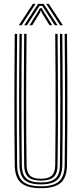

<svg xmlns="http://www.w3.org/2000/svg" viewBox="-20 -977 427 1003"><path d="M193.8 6Q121.5 6 89.8 -21.9Q58 -49.8 57 -113.8Q56 -198.5 55.5 -283.8Q55 -369 55.1 -454.9Q55.2 -540.8 55.8 -627.1Q56.2 -713.5 57 -800H69.5Q68.8 -717.2 68.1 -632.4Q67.5 -547.5 67.5 -461.4Q67.5 -375.2 68 -288.4Q68.5 -201.5 69.5 -114Q70.2 -54.2 99.6 -29Q129 -3.8 193.8 -3.8Q258 -3.8 287.5 -28.9Q317 -54 317.8 -114Q319 -198.8 319.4 -284Q319.8 -369.2 319.8 -455Q319.8 -540.8 319.1 -627.1Q318.5 -713.5 317.8 -800H330Q331.2 -684.5 331.8 -570.8Q332.2 -457 331.9 -343.2Q331.5 -229.5 330 -113.8Q329 -49.8 297.4 -21.9Q265.8 6 193.8 6ZM193.8 -13.8Q134.8 -13.8 108.6 -37Q82.5 -60.2 81.8 -114.2Q80.8 -199.2 80.2 -284.5Q79.8 -369.8 79.8 -455.4Q79.8 -541 80.4 -627.1Q81 -713.2 81.8 -800H94Q93.2 -716.8 92.6 -631.6Q92 -546.5 92 -460.4Q92 -374.2 92.5 -287.6Q93 -201 94 -114.2Q94.8 -65.2 118.1 -44.5Q141.5 -23.8 193.8 -23.8Q245.8 -23.8 269.1 -44.5Q292.5 -65.2 293 -114.2Q294.2 -199 294.6 -284.2Q295 -369.5 295 -455.2Q295 -541 294.4 -627.1Q293.8 -713.2 293 -800H305.5Q306.2 -713.5 306.9 -628.1Q307.5 -542.8 307.5 -457.5Q307.5 -372.2 307.1 -286.6Q306.8 -201 305.5 -114.2Q304.8 -60.2 278.5 -37Q252.2 -13.8 193.8 -13.8ZM193.8 -33.5Q147.8 -33.5 127.2 -52.2Q106.8 -71 106.2 -114.5Q104.8 -228.2 104.5 -342Q104.2 -455.8 104.8 -570.1Q105.2 -684.5 106.2 -800H118.8Q118 -717 117.4 -631.9Q116.8 -546.8 116.8 -460.5Q116.8 -374.2 117.2 -287.5Q117.8 -200.8 118.8 -114.8Q119.2 -77.2 136.2 -60.2Q153.2 -43.2 193.8 -43.2Q234 -43.2 251 -60.2Q268 -77.2 268.5 -114.8Q270 -228.5 270.4 -342.1Q270.8 -455.8 270.2 -570.1Q269.8 -684.5 268.5 -800H280.8Q281.5 -713.5 282.1 -627.9Q282.8 -542.2 282.8 -456.9Q282.8 -371.5 282.4 -286.1Q282 -200.8 280.8 -114.5Q280.2 -70.5 259.8 -52Q239.2 -33.5 193.8 -33.5ZM78.5 -845 151.8 -956.8H165.8L92.8 -845ZM106.5 -845 178.8 -956.8H208.2L280.5 -845H266.2L213.2 -927.2L200.5 -946.5H186.8L173.8 -927L120.8 -845ZM134 -845 180.2 -918.5 188.5 -934.2H198.8L207 -918.5L253 -845H238.8L197.8 -911.5L194.8 -922H192.5L189.2 -911.5L148.5 -845ZM294.2 -845 221.2 -956.8H235L308.5 -845Z"/></svg>

Font: Big Shoulders Inline Text Thin Light
Style: Regular
Weight: 300
Version: Version 2.002